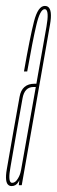

<svg xmlns="http://www.w3.org/2000/svg" viewBox="-44 -626 192 649"><path d="M19.5 0 21.5 -17Q20 -13.5 18 -10.5Q10 3 -5 3Q-10.5 3 -14 0.5Q-29 -8.5 -21 -54Q-11 -111 1.5 -183Q14.5 -255 22.2 -299Q30 -343 73 -343H79L82.5 -363Q102.5 -476 113 -535.5Q122.5 -589 110 -594.5Q108.5 -595 107 -595Q91.5 -595 78.8 -541Q66 -487 48 -384.5H37Q57.5 -501.5 71 -553.8Q84.5 -606 107.5 -606Q113 -606 117.5 -603.5Q134 -593 125 -542.5Q114 -478.5 94 -366L29.5 0ZM26.5 -48.5 27.5 -53 77 -332H69.5Q39 -332 32.2 -293.8Q25.5 -255.5 12.5 -183Q1 -116 -8.5 -62Q-17.5 -14 -6 -8.5Q-4.5 -8 -2.5 -8Q8 -8 16.5 -22.5Q24 -34.5 26.5 -48.5Z"/></svg>

Font: Anybody UltraCondensed Thin
Style: Italic
Weight: 100
Width: 1
Italic angle: -10°
Designer: Tyler Finck
Foundry: Etcetera Type Company
Version: Version 1.010; ttfautohint (v1.8.3) -l 8 -r 50 -G 200 -x 14 